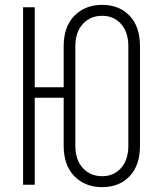

<svg xmlns="http://www.w3.org/2000/svg" viewBox="-20 -760 640 790"><path d="M400 10Q330 10 286 -35Q242 -80 242 -160V-358H123V0H75V-730H123V-401H242V-570Q242 -650 286 -695Q330 -740 400 -740Q471 -740 513.5 -695Q556 -650 556 -570V-160Q556 -80 513.5 -35Q471 10 400 10ZM400 -35Q448 -35 478 -68.5Q508 -102 508 -160V-570Q508 -628 478 -661.5Q448 -695 400 -695Q352 -695 321 -661.5Q290 -628 290 -570V-160Q290 -102 321 -68.5Q352 -35 400 -35Z"/></svg>

Font: JetBrains Mono NL Thin
Style: Regular
Weight: 100
Monospace: yes
Designer: Philipp Nurullin, Konstantin Bulenkov
Foundry: JetBrains
Version: Version 2.305; ttfautohint (v1.8.4.7-5d5b)